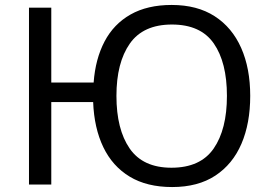

<svg xmlns="http://www.w3.org/2000/svg" viewBox="-20 -745 1092 775"><path d="M990 -358Q990 -247 954.5 -164.5Q919 -82 849 -36Q779 10 675 10Q573 10 503.5 -32Q434 -74 397 -151Q360 -228 356 -333H187V0H97V-714H187V-412H358Q365 -507 402 -577.5Q439 -648 507 -686.5Q575 -725 673 -725Q776 -725 846.5 -679.5Q917 -634 953.5 -551.5Q990 -469 990 -358ZM450 -358Q450 -223 503.5 -145.5Q557 -68 672 -68Q789 -68 842.5 -145.5Q896 -223 896 -358Q896 -493 843 -569.5Q790 -646 674 -646Q558 -646 504 -569Q450 -492 450 -358Z"/></svg>

Font: TSCustom
Style: Regular
Weight: 400
Designer: Monotype Design Team
Foundry: Monotype Imaging Inc.
Version: Version 2.004; ttfautohint (v1.8.3) -l 8 -r 50 -G 200 -x 14 